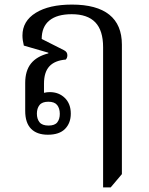

<svg xmlns="http://www.w3.org/2000/svg" viewBox="-20 -578 651 838"><path d="M430 240V-372Q430 -445 396 -480.5Q362 -516 293 -516Q229 -516 195.5 -488.5Q162 -461 162 -408L259 -359Q267 -355 270.5 -349.5Q274 -344 274 -337Q274 -325 267 -318Q219 -314 195.5 -288.5Q172 -263 172 -213V-156L153 -164Q160 -170 172.5 -173Q185 -176 197 -176Q237 -176 263 -150.5Q289 -125 289 -82Q289 -41 264 -15.5Q239 10 189 10Q141 10 115.5 -16Q90 -42 90 -94V-216Q90 -269 115 -300.5Q140 -332 191 -345V-348L84 -379Q81 -391 79.5 -402Q78 -413 78 -423Q78 -486 136 -522Q194 -558 294 -558Q402 -558 457 -514Q512 -470 512 -383V182L463 240ZM192 -30Q219 -30 230 -44Q241 -58 241 -81Q241 -105 229.5 -119.5Q218 -134 191 -134Q164 -134 152.5 -119.5Q141 -105 141 -82Q141 -59 152.5 -44.5Q164 -30 192 -30Z"/></svg>

Font: Noto Serif Thai
Style: Regular
Weight: 400
Designer: Monotype Design Team
Foundry: Monotype Imaging Inc.
Version: Version 2.001